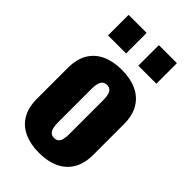

<svg xmlns="http://www.w3.org/2000/svg" viewBox="-247 -889 978 978"><g transform="rotate(45 241.5 -400.0)"><path d="M241 10Q179 10 133.5 -11Q88 -32 63.5 -74Q39 -116 39 -179V-399Q39 -462 63.5 -504Q88 -546 133.5 -567Q179 -588 241 -588Q303 -588 348.5 -567Q394 -546 419 -504Q444 -462 444 -399V-179Q444 -116 419 -74Q394 -32 348.5 -11Q303 10 241 10ZM242 -98Q258 -98 267 -106.5Q276 -115 279.5 -130.5Q283 -146 283 -168V-410Q283 -432 279.5 -447.5Q276 -463 267 -471.5Q258 -480 242 -480Q226 -480 217 -471.5Q208 -463 204 -447.5Q200 -432 200 -410V-168Q200 -146 204 -130.5Q208 -115 217 -106.5Q226 -98 242 -98ZM285 -662V-810H415V-662ZM67 -662V-810H197V-662Z"/></g></svg>

Font: Oswald
Style: Bold
Weight: 700
Designer: Vernon Adams
Foundry: Vernon Adams
Version: Version 4.103;gftools[0.9.33.dev8+g029e19f]